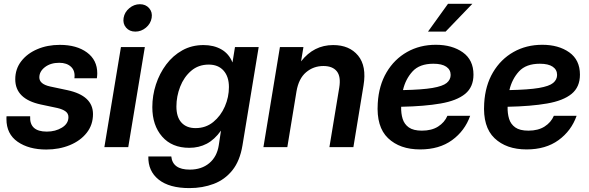

<svg xmlns="http://www.w3.org/2000/svg" viewBox="-20 -758 3034 989"><path d="M218.3 12.2Q128.4 12.2 70.8 -27.8Q13.2 -67.9 13.2 -144.5Q13.2 -147.9 13.2 -151.6Q13.2 -155.3 13.7 -159.2H135.3Q130.9 -80.1 221.2 -80.1Q265.6 -80.1 299.1 -100.6Q332.5 -121.1 332.5 -154.8Q332.5 -173.3 317.6 -184.3Q302.7 -195.3 275.4 -201.7L190.4 -219.7Q58.6 -248 58.6 -349.6Q58.6 -402.8 89.4 -442.6Q120.1 -482.4 172.1 -504.6Q224.1 -526.9 288.1 -526.9Q375 -526.9 428 -487.8Q481 -448.7 481 -380.4Q481 -370.1 479 -355H363.3Q368.2 -392.6 346.2 -413.6Q324.2 -434.6 285.2 -434.6Q240.7 -434.6 211.7 -412.4Q182.6 -390.1 182.6 -359.4Q182.6 -324.7 238.3 -312.5L327.6 -293.5Q459 -265.1 459 -170.4Q459 -114.7 426.5 -73.7Q394 -32.7 339.4 -10.3Q284.7 12.2 218.3 12.2Z M517.6 0 603 -515.6H726.1L640.6 0ZM677.2 -595.2Q647 -595.2 629.4 -615.7Q611.8 -636.2 616.7 -666Q621.6 -695.3 646 -715.8Q670.4 -736.3 700.7 -736.3Q730.5 -736.3 748.3 -715.8Q766.1 -695.3 761.2 -666Q756.3 -636.2 731.9 -615.7Q707.5 -595.2 677.2 -595.2Z M955.6 210.9Q852.1 210.9 797.1 167Q742.2 123 744.1 47.9H862.3Q869.1 115.7 957.5 115.7Q1018.1 115.7 1057.9 82.5Q1097.7 49.3 1106.9 -9.8L1118.2 -84.5H1117.7Q1085.4 -39.1 1045.2 -17.8Q1004.9 3.4 955.1 3.4Q865.7 3.4 815.2 -54.4Q764.6 -112.3 764.6 -206.1Q764.6 -266.1 783.2 -323Q801.8 -379.9 836.2 -425.8Q870.6 -471.7 919.2 -498.8Q967.8 -525.9 1028.3 -525.9Q1081.1 -525.9 1120.1 -503.7Q1159.2 -481.4 1177.2 -437H1177.7L1190.4 -515.6H1312.5L1229 -9.3Q1215.8 70.8 1177 119.1Q1138.2 167.5 1080.8 189.2Q1023.4 210.9 955.6 210.9ZM987.3 -98.1Q1040 -98.1 1078.6 -129.6Q1117.2 -161.1 1138.2 -209.5Q1159.2 -257.8 1159.2 -309.6Q1159.2 -363.3 1131.6 -394.3Q1104 -425.3 1055.2 -425.3Q1002 -425.3 964.6 -393.1Q927.2 -360.8 908 -311.3Q888.7 -261.7 888.7 -209.5Q888.7 -154.8 914.8 -126.5Q940.9 -98.1 987.3 -98.1Z M1507.3 -287.6 1460 0H1336.9L1421.9 -515.6H1543L1530.8 -441.9Q1596.2 -525.9 1696.3 -525.9Q1779.8 -525.9 1824.5 -471.7Q1869.1 -417.5 1852.5 -317.9L1800.3 0H1676.8L1727.5 -306.6Q1736.8 -363.8 1714.8 -390.9Q1692.9 -418 1646 -418Q1594.7 -418 1556.6 -385.7Q1518.6 -353.5 1507.3 -287.6Z M2144 11.7Q2039.6 11.7 1978.8 -46.4Q1918 -104.5 1925.8 -226.1Q1931.2 -317.9 1971.2 -385.5Q2011.2 -453.1 2076.9 -490.2Q2142.6 -527.3 2225.1 -527.3Q2309.1 -527.3 2364 -488.3Q2418.9 -449.2 2418.9 -373.5Q2418.9 -309.6 2376 -274.4Q2333 -239.3 2250 -224.9Q2167 -210.4 2046.4 -208Q2045.4 -173.8 2054 -146Q2062.5 -118.2 2085.9 -101.6Q2109.4 -85 2153.3 -85Q2203.6 -85 2236.8 -106.2Q2270 -127.4 2284.7 -161.6H2401.9Q2374.5 -84 2308.6 -36.1Q2242.7 11.7 2144 11.7ZM2055.7 -293.9Q2154.3 -295.9 2207.5 -304.9Q2260.7 -314 2281 -330.8Q2301.3 -347.7 2301.3 -372.1Q2301.3 -398.9 2278.8 -414.3Q2256.3 -429.7 2212.4 -429.7Q2141.1 -429.7 2105 -390.1Q2068.8 -350.6 2055.7 -293.9ZM2184.6 -595.2 2287.6 -738.3H2413.1L2275.4 -595.2Z M2692.4 11.7Q2587.9 11.7 2527.1 -46.4Q2466.3 -104.5 2474.1 -226.1Q2479.5 -317.9 2519.5 -385.5Q2559.6 -453.1 2625.2 -490.2Q2690.9 -527.3 2773.4 -527.3Q2857.4 -527.3 2912.4 -488.3Q2967.3 -449.2 2967.3 -373.5Q2967.3 -309.6 2924.3 -274.4Q2881.3 -239.3 2798.3 -224.9Q2715.3 -210.4 2594.7 -208Q2593.8 -173.8 2602.3 -146Q2610.8 -118.2 2634.3 -101.6Q2657.7 -85 2701.7 -85Q2752 -85 2785.2 -106.2Q2818.4 -127.4 2833 -161.6H2950.2Q2922.9 -84 2856.9 -36.1Q2791 11.7 2692.4 11.7ZM2604 -293.9Q2702.6 -295.9 2755.9 -304.9Q2809.1 -314 2829.3 -330.8Q2849.6 -347.7 2849.6 -372.1Q2849.6 -398.9 2827.1 -414.3Q2804.7 -429.7 2760.7 -429.7Q2689.5 -429.7 2653.3 -390.1Q2617.2 -350.6 2604 -293.9Z"/></svg>

Font: Inter Display SemiBold
Style: Italic
Weight: 600
Italic angle: -9.39999°
Designer: Rasmus Andersson
Foundry: rsms
Version: Version 4.000;git-a52131595